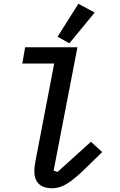

<svg xmlns="http://www.w3.org/2000/svg" viewBox="-20 -992 640 1024"><path d="M258 12C310 12 354 -14 439 -97L525 -181L465 -236L287 -75L266 -82L393 -740H114L99 -653H269L169 -132C165 -111 163 -93 163 -80C163 -24 191 12 258 12ZM485 -925 398 -972 287 -796 350 -761Z"/></svg>

Font: IBM Mono Medium
Style: Italic
Weight: 500
Italic angle: -9°
Monospace: yes
Designer: Mike Abbink, Paul van der Laan, Pieter van Rosmalen
Foundry: Bold Monday
Version: Version 2.3